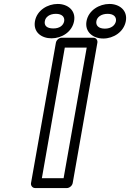

<svg xmlns="http://www.w3.org/2000/svg" viewBox="-20 -927 658 972"><path d="M302 -25H192L308 -686H419ZM319 25C330 25 345 15 348 0L473 -711C475 -722 468 -736 453 -736H292C281 -736 266 -726 263 -711L137 0C135 11 143 25 158 25ZM250 -783C215 -783 203 -799 207 -820C210 -840 230 -857 263 -857C295 -857 308 -840 305 -820C301 -799 283 -783 250 -783ZM241 -733C292 -733 345 -765 355 -820C365 -874 323 -907 272 -907C221 -907 167 -875 157 -820C147 -764 190 -733 241 -733ZM511 -782C478 -782 464 -799 468 -820C471 -840 492 -857 525 -857C557 -857 570 -840 567 -820C563 -799 543 -782 511 -782ZM503 -732C554 -732 607 -765 617 -820C627 -874 585 -907 534 -907C483 -907 428 -875 418 -820C408 -765 451 -732 503 -732Z"/></svg>

Font: Asimov
Style: WidOuIt
Weight: 500
Designer: Google
Version: Version 2.000980; 2014